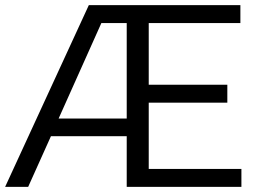

<svg xmlns="http://www.w3.org/2000/svg" viewBox="-29 -730 1004 750"><path d="M-9 0 318 -710H910V-640H552V-399H859V-329H552V-70H914V0H466V-198H170L81 0ZM200 -267H466V-640H367Z"/></svg>

Font: Special Gothic
Style: Regular
Weight: 400
Designer: Alistair McCready
Foundry: Monolith
Version: Version 1.010; ttfautohint (v1.8.4.7-5d5b)